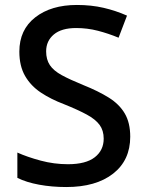

<svg xmlns="http://www.w3.org/2000/svg" viewBox="-20 -744 590 774"><path d="M505 -193Q505 -98 436 -44Q367 10 247 10Q189 10 137.5 0.5Q86 -9 50 -27V-129Q90 -111 144 -96.5Q198 -82 254 -82Q326 -82 362 -110Q398 -138 398 -185Q398 -218 381.5 -240.5Q365 -263 330 -282Q295 -301 238 -324Q185 -344 144.5 -371Q104 -398 81 -438Q58 -478 58 -536Q58 -624 122 -674Q186 -724 290 -724Q348 -724 397.5 -712.5Q447 -701 492 -681L458 -592Q417 -609 374.5 -620Q332 -631 287 -631Q228 -631 197 -605Q166 -579 166 -537Q166 -504 181 -481.5Q196 -459 229 -441Q262 -423 316 -401Q376 -377 418.5 -350.5Q461 -324 483 -286.5Q505 -249 505 -193Z"/></svg>

Font: Noto Sans Gurmukhi Medium
Style: Regular
Weight: 500
Designer: Jelle Bosma - Monotype Design Team
Foundry: Monotype Imaging Inc.
Version: Version 2.004; ttfautohint (v1.8.4.7-5d5b)